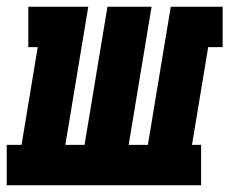

<svg xmlns="http://www.w3.org/2000/svg" viewBox="-53 -550 681 570"><path d="M-33 0V-120H11L59 -410H31V-530H209L141 -120H198L266 -530H397L329 -120H386L454 -530H608V-410H565L517 -120H544V0Z"/></svg>

Font: Iosevka Slab HvExObl
Style: Regular
Weight: 900
Width: 7
Italic angle: -9°
Monospace: yes
Designer: Belleve Invis
Foundry: Belleve Invis
Version: Version 11.1.1; ttfautohint (v1.8.3)